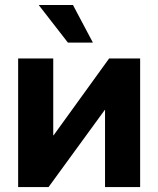

<svg xmlns="http://www.w3.org/2000/svg" viewBox="-20 -760 643 780"><path d="M549.3 0H406.7V-313H405.3L177.2 0H53.7V-522.5H196.3V-210.4H197.8L423.3 -522.5H549.3ZM255.9 -586.9 137.2 -739.7H276.4L357.4 -586.9Z"/></svg>

Font: Inter 28pt
Style: Bold
Weight: 700
Designer: Rasmus Andersson
Foundry: rsms
Version: Version 4.001;git-66647c0bb